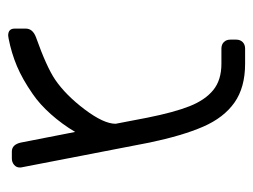

<svg xmlns="http://www.w3.org/2000/svg" viewBox="-95 -516 620 470"><g transform="rotate(90 215.0 -281.0)"><path d="M390 -19Q390 -11 383.5 -5.5Q377 0 368 0H351Q334 0 329 -22L303 -155Q284 -123 259.5 -95.5Q235 -68 210 -51Q174 -26 142 -12.5Q110 1 74 8L67 9Q50 9 50 -7V-34Q50 -51 71 -59Q144 -85 175 -106Q213 -132 248 -178.5Q283 -225 283 -254L268 -332Q255 -397 240 -435Q225 -473 200.5 -493Q176 -513 136 -513H99Q89 -513 83 -519Q77 -525 77 -535V-549Q77 -559 83 -565Q89 -571 99 -571H136Q194 -571 231 -545Q268 -519 290 -468.5Q312 -418 329 -337L390 -22Z"/></g></svg>

Font: Rubik
Style: Regular
Weight: 300
Designer: Hubert & Fischer
Foundry: Hubert & Fischer
Version: Version 1.100